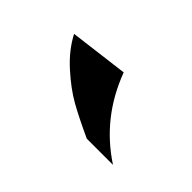

<svg xmlns="http://www.w3.org/2000/svg" viewBox="-34 -786 342 342"><g transform="rotate(45 136.5 -615.0)"><path d="M142 -680Q173 -597 245 -550H179Q142 -567 119 -580Q96 -593 70.5 -616Q45 -639 31 -666Z"/></g></svg>

Font: Ruslan Display
Style: Regular
Weight: 400
Version: Version 1.000